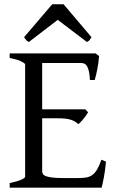

<svg xmlns="http://www.w3.org/2000/svg" viewBox="-20 -860 536 880"><path d="M465.8 -119.1Q461.9 -77.1 455.8 -45.7Q449.7 -14.2 445.8 0H24.4V-21Q57.6 -27.8 76.4 -35.9Q95.2 -43.9 95.2 -50.8V-564Q95.2 -569.8 77.4 -578.6Q59.6 -587.4 24.4 -594.2V-615.2H418L434.1 -603Q433.1 -590.3 431.2 -575.2Q429.2 -560.1 426.3 -544.9Q423.3 -529.8 420.2 -516.1Q417 -502.4 414.1 -493.2H392.1Q391.1 -515.6 387.9 -530.8Q384.8 -545.9 379.9 -554.9Q375 -564 367.9 -567.6Q360.8 -571.3 352.1 -571.3H173.3V-358.9H371.1L383.8 -345.2Q379.9 -338.4 374.3 -330.6Q368.7 -322.8 362.5 -315.2Q356.4 -307.6 350.3 -301.3Q344.2 -294.9 338.9 -291Q331.5 -298.3 323 -303.2Q314.5 -308.1 303.5 -311.5Q292.5 -314.9 277.6 -316.4Q262.7 -317.9 242.2 -317.9H173.3V-75.2Q173.3 -67.9 176.8 -62.3Q180.2 -56.6 190.9 -52.5Q201.7 -48.3 221.2 -46.1Q240.7 -43.9 272.9 -43.9H335.9Q358.4 -43.9 374.3 -46.4Q390.1 -48.8 402.3 -57.4Q414.6 -65.9 424.6 -82.5Q434.6 -99.1 444.8 -127.9ZM399.4 -689.5Q393.6 -680.2 390.1 -675.8Q386.7 -671.4 378.4 -667.5L244.6 -769L112.3 -667.5Q108.4 -669.4 105.7 -671.4Q103 -673.3 100.8 -675.8Q98.6 -678.2 96.2 -681.6Q93.8 -685.1 90.3 -689.5L219.2 -840.3H271.5Z"/></svg>

Font: Gentium Plus Am
Style: Regular
Weight: 400
Designer: J. Victor Gaultney, Annie Olsen, Iska Routamaa, Becca Hirsbrunner
Foundry: SIL International
Version: Version 5.000